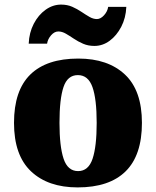

<svg xmlns="http://www.w3.org/2000/svg" viewBox="-20 -806 680 836"><path d="M318 10Q189 10 115 -60Q41 -130 41 -271Q41 -412 112 -481.5Q183 -551 321 -551Q450 -551 524 -481.5Q598 -412 598 -271Q598 -130 527 -60Q456 10 318 10ZM320 -61Q365 -61 383 -114.5Q401 -168 401 -271Q401 -375 382.5 -427Q364 -479 319 -479Q274 -479 256.5 -427Q239 -375 239 -271Q239 -168 257 -114.5Q275 -61 320 -61ZM391 -606Q364 -606 342 -615.5Q320 -625 301.5 -637.5Q283 -650 266.5 -659.5Q250 -669 234 -669Q217 -669 202.5 -652.5Q188 -636 185 -616H105Q107 -664 127 -702.5Q147 -741 178.5 -763.5Q210 -786 246 -786Q273 -786 294.5 -776.5Q316 -767 334.5 -754.5Q353 -742 369.5 -732.5Q386 -723 402 -723Q418 -723 433 -739.5Q448 -756 451 -776H530Q528 -728 508 -689.5Q488 -651 457.5 -628.5Q427 -606 391 -606Z"/></svg>

Font: Noto Serif Tamil Black
Style: Regular
Weight: 900
Designer: Indian Type Foundry, Tom Grace, and the Monotype Design Team
Foundry: Monotype Imaging Inc.
Version: Version 2.004; ttfautohint (v1.8.4.7-5d5b)